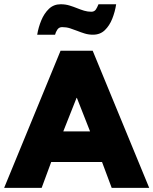

<svg xmlns="http://www.w3.org/2000/svg" viewBox="-41 -904 738 924"><path d="M677 0H496.5L450 -124.5H205.5L159.5 0H-21L250.5 -660H405ZM392.5 -271.5 329 -433H327.5L263.5 -271.5ZM406.5 -737Q385 -737 366.5 -742.8Q348 -748.5 330.5 -755.5Q313 -762.5 295.5 -768Q278 -773.5 258 -773.5Q243 -773.5 235 -761.5Q227 -749.5 224 -737H138Q144 -773 157.8 -806.2Q171.5 -839.5 194.5 -861.5Q217.5 -883.5 251 -883.5Q274 -883.5 293.5 -877.5Q313 -871.5 330.2 -864.5Q347.5 -857.5 364 -852.5Q380.5 -847.5 398.5 -847.5Q413 -847.5 420.5 -858.5Q426.5 -867.5 433 -883.5H518Q512.5 -847 499.2 -813.8Q486 -780.5 463.5 -758.8Q441 -737 406.5 -737Z"/></svg>

Font: Lucymar Sans ExtraBold
Style: Regular
Weight: 800
Foundry: The League of Moveable Type (original font) / Main changes by Cristiano Sobral with portions from Mirco Monsees
Version: Version 2.001;August 30, 2020;FontCreator 13.0.0.2681 64-bit